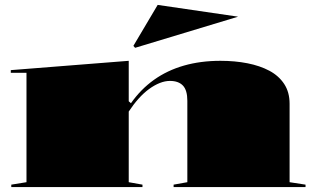

<svg xmlns="http://www.w3.org/2000/svg" viewBox="-20 -763 1284 783"><path d="M1226 -10V0H688V-10L744 -20V-352Q744 -395 726 -414Q708 -433 673 -433Q653 -433 631.5 -424.5Q610 -416 588 -400Q566 -384 545 -360.5Q524 -337 505 -308V-20L561 -10V0H26V-10L88 -20V-466H24V-477L505 -515V-350L514 -342Q554 -399 608 -437.5Q662 -476 730 -495.5Q798 -515 879 -515Q938 -515 989 -505Q1040 -495 1078.5 -474.5Q1117 -454 1139 -420.5Q1161 -387 1161 -340V-20ZM531 -568 524 -576 623 -743 951 -695Z"/></svg>

Font: Kalnia Expanded SemiBold
Style: Regular
Weight: 600
Width: 7
Designer: Frida Medrano
Foundry: Frida Medrano
Version: Version 1.105